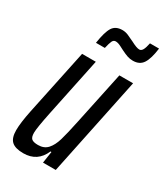

<svg xmlns="http://www.w3.org/2000/svg" viewBox="-180 -778 740 861"><g transform="rotate(30 190.5 -347.5)"><path d="M9 -66Q9 -104 23 -172L94 -510H165L102 -208Q84 -121 84 -96Q84 -73 93.5 -65Q103 -57 127 -57Q158 -57 176 -77Q194 -97 204.5 -132.5Q215 -168 230 -240L287 -510H358L252 0H186L195 -60H190Q161 8 88 8Q46 8 27.5 -9Q9 -26 9 -66ZM198 -693Q213 -693 227.5 -687Q242 -681 262 -671Q292 -655 306 -655Q316 -655 322.5 -666.5Q329 -678 334 -703H381Q374 -648 357.5 -622.5Q341 -597 306 -597Q291 -597 277.5 -601.5Q264 -606 244 -616Q240 -618 224.5 -626Q209 -634 197 -634Q186 -634 180.5 -622.5Q175 -611 169 -584H123Q132 -644 147.5 -668.5Q163 -693 198 -693Z"/></g></svg>

Font: Saira Ultra Condensed Medium
Style: Italic
Weight: 500
Width: 1
Italic angle: -12°
Designer: Hector Gatti with collaboration of the Omnibus-Type team
Foundry: Omnibus-Type
Version: Version 1.001; ttfautohint (v1.8)